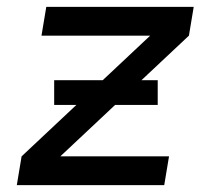

<svg xmlns="http://www.w3.org/2000/svg" viewBox="-20 -540 640 560"><path d="M29 0 43 -84 418 -436H101L115 -520H545L531 -436L156 -84H473L459 0ZM440 -234H138V-306H440Z"/></svg>

Font: Iosevka Md Ex Obl
Style: Regular
Weight: 500
Width: 7
Italic angle: -9°
Monospace: yes
Designer: Belleve Invis
Foundry: Belleve Invis
Version: Version 32.5.0; ttfautohint (v1.8.4)